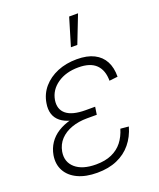

<svg xmlns="http://www.w3.org/2000/svg" viewBox="-139 -828 762 922"><g transform="rotate(-20 241.5 -366.5)"><path d="M198.2 9.3Q139.6 9.3 99.1 -9.8Q58.6 -28.8 39.8 -63Q21 -97.2 28.3 -142.1Q34.2 -175.3 51.8 -201.4Q69.3 -227.5 97.9 -245.6Q126.5 -263.7 165 -273.4Q203.6 -283.2 251 -283.2H294.4L290 -253.4H240.2Q196.8 -253.4 161.1 -240.7Q125.5 -228 102.5 -203.6Q79.6 -179.2 73.2 -143.6Q64.9 -92.8 100.8 -61.5Q136.7 -30.3 206.1 -30.3Q252.9 -30.3 286.4 -45.2Q319.8 -60.1 341.1 -87.2Q362.3 -114.3 373.5 -151.9L415.5 -147.9Q401.9 -99.6 372.8 -64.2Q343.8 -28.8 300 -9.8Q256.3 9.3 198.2 9.3ZM247.1 -260.3Q200.2 -260.3 166.5 -268.8Q132.8 -277.3 112.3 -293.7Q91.8 -310.1 84.2 -334Q76.7 -357.9 82 -388.7Q89.4 -433.6 117.9 -466.8Q146.5 -500 190.9 -518.6Q235.4 -537.1 290.5 -537.1Q343.3 -537.1 377.9 -519.5Q412.6 -502 429.7 -469.5Q446.8 -437 446.3 -391.1L403.3 -386.2Q403.3 -439.9 374 -468.8Q344.7 -497.6 284.2 -497.6Q220.2 -497.6 177 -467.5Q133.8 -437.5 125.5 -388.7Q118.2 -342.8 148.9 -317.6Q179.7 -292.5 247.6 -292.5H295.9L291 -260.3ZM284.2 -600.6 326.7 -742.2H372.1L316.9 -600.6Z"/></g></svg>

Font: Inter 24pt ExtraLight
Style: Italic
Weight: 250
Italic angle: -9.3988°
Version: Version 4.001;git-66647c0bb